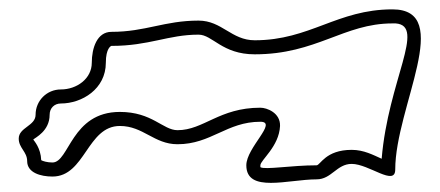

<svg xmlns="http://www.w3.org/2000/svg" viewBox="-20 -401 940 410"><path d="M20 -105C20 -85 38 -77 38 -57C38 -32 67 -24 92 -24C162 -24 166 -132 236 -132C286 -132 309 -93 359 -93C431 -93 464 -141 536 -141C574 -141 506 -86 506 -48C506 12 596 -18 656 -18C688 -18 699 -51 731 -51C768 -51 824 -2 824 -39C824 -172 951 -381 818 -381C700 -381 642 -315 524 -315C474 -315 454 -357 404 -357C331 -357 291 -333 218 -333C187 -333 176 -298 176 -267C176 -233 144 -210 110 -210C80 -210 56 -186 56 -156C56 -132 20 -129 20 -105ZM51 -103C55 -107 86 -121 86 -156C86 -170 96 -180 110 -180C155 -180 206 -211 206 -267C206 -298 217 -303 218 -303C299 -303 339 -327 404 -327C434 -327 454 -285 524 -285C656 -285 714 -351 818 -351H825C890 -346 809 -229 795 -62C777 -70 757 -81 731 -81C675 -81 664 -48 656 -48C602 -48 546 -38 536 -44V-48C536 -59 576 -88 578 -132C579 -160 550 -171 536 -171C448 -171 415 -123 359 -123C328 -123 305 -162 236 -162C132 -162 128 -54 92 -54C81 -54 71 -57 68 -59C67 -85 53 -100 51 -103Z"/></svg>

Font: Camosport
Style: Oln
Weight: 400
Version: Version 001.000